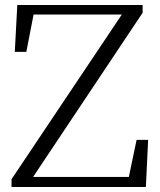

<svg xmlns="http://www.w3.org/2000/svg" viewBox="-20 -746 637 766"><path d="M525 -188 494 -40H112L549 -695V-726H49L39 -539H85L114 -688H466L26 -31V0H562L571 -188Z"/></svg>

Font: Noto Serif CJK JP Light
Style: Regular
Weight: 300
Designer: Ryoko NISHIZUKA 西塚涼子 (kana & ideographs); Frank Grießhammer (Latin, Greek & Cyrillic); Wenlong ZHANG 张文龙 (bopomofo); San
Foundry: Adobe Systems Incorporated
Version: Version 1.001;PS 1.001;hotconv 16.6.54;makeotf.lib2.5.65590